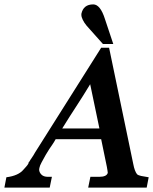

<svg xmlns="http://www.w3.org/2000/svg" viewBox="-27 -853 696 873"><path d="M367 -736Q356 -749 349.5 -762.5Q343 -776 343 -785Q343 -788 343 -790Q352 -833 397 -833Q429 -833 450 -767L488 -653H441ZM226 -220Q219 -207 210 -194L197 -175Q189 -162 181 -149Q170 -129 162 -114.5Q154 -100 152 -89Q151 -85 151 -82Q151 -70 161 -59.5Q171 -49 191 -49H209L199 0H-7L2 -47Q57 -54 80 -82Q87 -90 92.5 -96Q98 -102 102 -109Q103 -112 103 -113.5Q103 -115 107 -119Q110 -125 117.5 -135.5Q125 -146 132 -159L433 -636H469L579 -107Q585 -75 596 -61Q601 -56 614.5 -53Q628 -50 649 -47L640 0H374L384 -49H424Q458 -49 463 -67Q463 -69 462 -76Q461 -83 459 -94L433 -220ZM383 -470Q351 -417 320.5 -370.5Q290 -324 256 -269H425Z"/></svg>

Font: New Athena Unicode
Style: Bold Italic
Weight: 700
Designer: J. Rusten 1997; rev. by R. Hancock 2001, 2002, rev. by D. Mastronarde 2002-2021
Foundry: Society for Classical Studies (formerly American Philological Association)
Version: Version 5.008